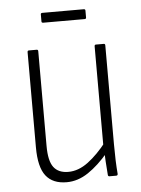

<svg xmlns="http://www.w3.org/2000/svg" viewBox="-48 -653 514 699"><g transform="rotate(-5 209.0 -303.0)"><path d="M168 8Q117 8 92 -24Q67 -56 67 -128V-476Q67 -482 72 -482H101Q106 -482 106 -476V-130Q106 -75 123.5 -52Q141 -29 177 -29Q214 -29 249.5 -55.5Q285 -82 320 -127L322 -87Q285 -43 247 -17.5Q209 8 168 8ZM325 0Q319 0 319 -6Q317 -29 315.5 -54.5Q314 -80 314 -99L312 -109V-476Q312 -482 317 -482H346Q351 -482 351 -476V-115Q351 -83 352 -56Q353 -29 355 -6Q355 0 349 0ZM133 -578Q127 -578 127 -583V-609Q127 -614 133 -614H284Q290 -614 290 -609V-583Q290 -578 284 -578Z"/></g></svg>

Font: Sofia Sans Condensed ExtraLight
Style: Regular
Weight: 250
Version: Version 4.100